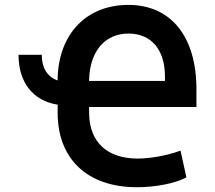

<svg xmlns="http://www.w3.org/2000/svg" viewBox="-20 -757 882 788"><path d="M151.3 -532H56.1C56.1 -418 115.8 -343.4 216.6 -327.4V-294C216.6 -104 339.1 11.4 541.9 11.4C619 11.4 702.1 -5 745 -29.1L720.9 -138.8C665.5 -118.6 596.6 -106.2 545.5 -106.2C419.7 -106.2 348.7 -173.7 345.9 -287.3L345.5 -317.8H786.2V-391C786.2 -607.2 681.5 -736.9 506.7 -736.9C335.9 -736.9 221.9 -619.3 216.6 -437.5V-426.8C174.7 -441.1 151.3 -478 151.3 -532ZM345.5 -424.7 345.9 -433.2C349.8 -547.9 411.6 -619.3 507.5 -619.3C600.9 -619.3 657 -552.9 657 -443.2V-424.7Z"/></svg>

Font: Margiela Sans Semi Bold
Style: Regular
Weight: 600
Designer: Stefan Endress, Andreas Faust
Version: Version 1.100;FEAKit 1.0